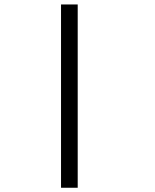

<svg xmlns="http://www.w3.org/2000/svg" viewBox="-20 -687 707 873"><path d="M257.5 166.7V-666.7H333.3V166.7Z"/></svg>

Font: 0xA000-Mono
Style: Mono
Weight: 400
Version: Version 0.1